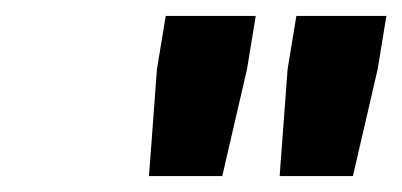

<svg xmlns="http://www.w3.org/2000/svg" viewBox="-20 -752 505 241"><path d="M331 -531 341 -665 352 -732H465L454 -665L423 -531ZM167 -531 177 -665 188 -732H301L290 -665L259 -531Z"/></svg>

Font: Exo
Style: Demi Bold Italic
Weight: 600
Designer: Natanael Gama
Version: Version 1